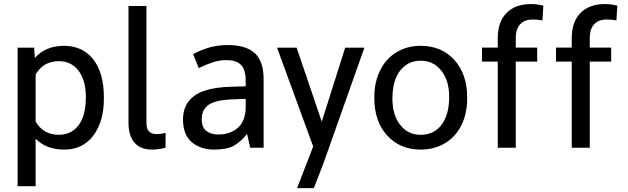

<svg xmlns="http://www.w3.org/2000/svg" viewBox="-20 -741 3150 963"><path d="M374 -112.8Q410.6 -160.6 410.6 -254.9Q410.6 -337.9 374 -386.2Q337.9 -434.1 274.9 -434.1Q197.3 -434.1 158.7 -367.2V-131.3Q197.3 -64.9 275.9 -64.9Q337.9 -65.4 374 -112.8ZM501 -253.4V-245.6Q501 -131.3 448.2 -61Q394.5 9.3 302.2 9.3Q211.9 9.3 158.7 -45.4V190.9V192.9H156.2H70.3H68.4V190.9V-500V-502H70.3H148.9H150.9L151.4 -500L154.8 -450.2Q208.5 -511.2 301.3 -511.2Q394.5 -511.2 448.2 -442.9Q501 -374.5 501 -253.4Z M714.4 -710.9ZM624.5 -710.9ZM714.4 -710.9V-126Q714.4 -95.2 726.6 -82.5Q739.3 -68.4 767.6 -68.4Q767.6 -68.4 768.1 -68.4Q782.2 -68.4 808.1 -73.7L810.5 -74.7V-71.8V-2V-0.5L809.1 0Q774.9 9.3 742.7 9.3Q684.1 9.3 654.3 -25.9Q624.5 -61 624.5 -125.5V-710.9Z M1172.9 -100.1Q1211.9 -133.8 1212.4 -205.1V-245.1L1146 -242.7Q1057.6 -238.8 1024.4 -213.9Q991.7 -189 991.7 -143.1Q991.7 -103 1014.2 -85Q1037.1 -66.4 1074.7 -66.4Q1133.3 -65.9 1172.9 -100.1ZM952.1 -471.2Q984.4 -489.3 1028.3 -502.4Q1072.8 -515.1 1122.6 -515.1Q1213.9 -515.1 1258.3 -474.1Q1302.2 -433.1 1302.2 -343.3V-4.4V-2V0H1299.8H1297.9H1238.8H1236.8H1234.9V-2L1234.4 -3.4L1219.2 -69.3Q1188 -30.3 1153.8 -10.7Q1135.7 -0.5 1110.8 4.4Q1085.9 9.3 1054.2 9.3Q986.3 9.3 942.4 -27.3Q897.9 -64.5 897.9 -142.6Q897.9 -219.2 955.1 -260.7Q1012.2 -301.8 1133.8 -305.7L1212.4 -308.1V-333.5Q1212.4 -393.6 1188 -416.5Q1163.6 -439.5 1117.7 -439.5Q1080.6 -439.5 1045.9 -428.2Q1011.2 -416.5 981.4 -401.4L979.5 -400.4L977.1 -399.4L976.1 -401.4L975.1 -403.8L950.2 -465.8L949.2 -467.8L948.2 -469.2L950.2 -470.2Z M1468.3 -500.5 1593.8 -130.9 1710.9 -500.5 1711.4 -502H1712.9H1804.7H1808.1L1806.6 -499L1603 76.2Q1595.7 94.7 1554.7 201.2L1554.2 202.6H1552.7H1473.1H1470.2L1471.2 199.7L1550.8 -6.3L1370.6 -499L1369.6 -502H1372.6H1466.3H1467.8Z M1948.2 -245.6Q1948.2 -164.1 1987.3 -114.3Q2025.9 -64.9 2090.3 -64.9Q2155.8 -64.9 2194.3 -114.7Q2232.9 -165 2232.9 -255.4Q2232.9 -336.9 2193.4 -386.7Q2154.3 -436.5 2089.8 -436.5Q2026.4 -436.5 1987.3 -387.2Q1948.2 -337.9 1948.2 -245.6ZM1857.4 -249.5V-255.4Q1857.4 -329.1 1886.7 -388.2Q1916 -447.3 1968.8 -479Q2022 -511.2 2089.8 -511.2Q2194.8 -511.2 2259.3 -439.9Q2323.2 -369.1 2323.2 -251.5V-245.6Q2323.2 -172.4 2294.9 -114.3Q2266.6 -56.2 2213.4 -23.4Q2186.5 -7.3 2155.8 1Q2125 9.3 2090.3 9.3Q1985.8 9.3 1921.4 -62Q1857.4 -132.8 1857.4 -249.5Z M2476.6 0V-2V-432.1H2399.4H2397.5V-434.1V-500V-502.4H2399.4H2476.6V-549.8Q2476.6 -631.3 2520.5 -676Q2564.5 -720.7 2644 -720.7Q2674.3 -720.7 2703.6 -712.9L2705.6 -712.4L2705.1 -710.4L2700.7 -641.1L2700.2 -638.7L2697.8 -639.2Q2676.3 -643.1 2651.9 -643.1Q2611.3 -643.1 2589.1 -619.4Q2566.9 -595.7 2566.9 -551.3V-502.4H2671.9H2674.3V-500V-434.1V-432.1H2671.9H2566.9V-2V0H2564.9H2479Z M2847.7 0V-2V-432.1H2770.5H2768.6V-434.1V-500V-502.4H2770.5H2847.7V-549.8Q2847.7 -631.3 2891.6 -676Q2935.5 -720.7 3015.1 -720.7Q3045.4 -720.7 3074.7 -712.9L3076.7 -712.4L3076.2 -710.4L3071.8 -641.1L3071.3 -638.7L3068.8 -639.2Q3047.4 -643.1 3022.9 -643.1Q2982.4 -643.1 2960.2 -619.4Q2938 -595.7 2938 -551.3V-502.4H3043H3045.4V-500V-434.1V-432.1H3043H2938V-2V0H2936H2850.1Z"/></svg>

Font: MAUL
Style: Regular
Weight: 400
Designer: MAUL
Version: Version 1.0; 2020; ttfautohint (v1.8.3)